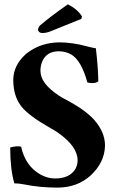

<svg xmlns="http://www.w3.org/2000/svg" viewBox="-20 -853 544 883"><path d="M420.9 -630.9Q431.6 -539.1 432.1 -479Q416.5 -466.3 384.8 -473.1Q382.8 -473.6 381.8 -474.1Q354.5 -574.2 307.6 -602.5Q282.2 -616.7 251 -617.2Q190.4 -617.2 171.9 -564Q166 -546.9 166 -526.9Q166 -469.7 249 -414.6Q263.7 -404.8 276.9 -397.9Q368.2 -350.6 411.1 -304.2Q462.9 -246.1 462.9 -184.1Q461.9 -105.5 395 -44.4Q333.5 9.8 244.1 9.8Q163.1 9.8 90.8 -4.9Q66.4 -9.8 45.9 -9.8Q26.9 -74.7 26.9 -174.8Q61 -183.6 77.1 -178.2Q96.7 -89.8 166 -50.3Q199.2 -32.2 232.9 -32.2Q301.8 -32.2 327.6 -77.6Q336.9 -95.2 336.9 -115.2Q336.9 -179.2 248 -241.7Q246.6 -242.7 246.1 -243.2Q234.4 -251.5 203.1 -269Q113.3 -320.8 79.6 -361.8Q76.2 -365.7 74.2 -369.1Q41.5 -413.6 41 -484.9Q41 -552.7 99.6 -605Q103 -607.9 106 -609.9Q167 -656.7 252 -658.2Q312 -658.2 379.4 -640.1Q403.3 -633.3 420.9 -630.9ZM292 -833Q335 -812 356.9 -777.8L354 -766.1L210 -708Q191.9 -701.2 174.8 -701.2Q160.2 -701.2 155.8 -712.4Q155.3 -714.8 154.8 -715.8Q156.2 -729 165 -736.8Q210.4 -775.9 292 -833Z"/></svg>

Font: Linux Libertine O
Style: Bold
Weight: 700
Designer: Philipp H. Poll
Foundry: Philipp H. Poll
Version: Version 5.0.0